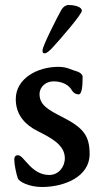

<svg xmlns="http://www.w3.org/2000/svg" viewBox="-20 -737 413 767"><path d="M189 -546C220 -579 307 -680 307 -694C307 -710 278 -717 253 -717C243 -717 232 -709 226 -699C207 -666 150 -552 150 -537C150 -528 150 -524 159 -524C167 -524 181 -537 189 -546ZM213 -470C130 -470 43 -424 43 -341C43 -280 78 -239 133 -212C182 -187 239 -159 239 -105C239 -69 213 -38 177 -38C104 -38 76 -117 52 -117C42 -117 37 -111 37 -100C37 -80 45.4 -40.5 51 -25C56.1 -10.9 96 10 148 10C237 10 338 -31 338 -121C338 -192 316 -225 232 -268C173 -298 138 -317 138 -361C138 -391 164 -412 194 -412C227 -412 253.8 -398.7 266 -378C275.4 -362.1 287 -360 294 -360C309 -360 310 -402 310 -431C310 -439 300 -448 287 -452C263 -458 249 -470 213 -470Z"/></svg>

Font: EB Garamond SC 08
Style: Regular
Weight: 400
Version: Version 0.016